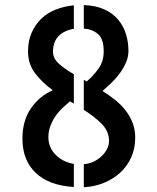

<svg xmlns="http://www.w3.org/2000/svg" viewBox="-20 -745 633 773"><path d="M92.8 -538.1Q92.8 -580.1 107.4 -613.3Q122.1 -646.5 146.5 -669.9Q170.9 -693.4 204.6 -706.5Q238.3 -719.7 277.3 -723.6V-628.9Q239.3 -623 216.3 -600.1Q193.4 -577.1 193.4 -536.1Q193.4 -509.8 217.3 -488.3Q241.2 -466.8 277.3 -446.3V-328.1L261.7 -336.9Q249 -326.2 233.9 -312.5Q218.8 -298.8 206.1 -281.2Q193.4 -263.7 184.1 -241.2Q174.8 -218.8 174.8 -192.4Q174.8 -151.4 203.6 -122.1Q232.4 -92.8 277.3 -85V7.8Q177.7 2 124 -48.8Q70.3 -99.6 70.3 -186.5Q70.3 -258.8 104 -308.1Q137.7 -357.4 192.4 -381.8Q150.4 -412.1 121.6 -449.7Q92.8 -487.3 92.8 -538.1ZM392.6 -378.9Q418.9 -362.3 442.9 -343.3Q466.8 -324.2 484.9 -301.3Q502.9 -278.3 513.7 -251Q524.4 -223.6 524.4 -191.4Q524.4 -146.5 507.8 -110.4Q491.2 -74.2 462.9 -48.8Q434.6 -23.4 397 -8.3Q359.4 6.8 317.4 8.8V-84Q339.8 -85.9 357.9 -94.7Q376 -103.5 389.6 -116.7Q403.3 -129.9 411.1 -145.5Q418.9 -161.1 418.9 -177.7Q418.9 -216.8 389.2 -246.6Q359.4 -276.4 317.4 -302.7V-423.8Q321.3 -420.9 329.1 -417Q354.5 -438.5 376 -467.8Q397.5 -497.1 397.5 -538.1Q397.5 -588.9 374 -608.4Q350.6 -627.9 317.4 -629.9V-724.6Q366.2 -722.7 400.4 -707Q434.6 -691.4 456.1 -665.5Q477.5 -639.6 487.3 -607.4Q497.1 -575.2 497.1 -540Q497.1 -516.6 487.8 -494.6Q478.5 -472.7 463.9 -452.1Q449.2 -431.6 430.2 -413.1Q411.1 -394.5 392.6 -378.9Z"/></svg>

Font: Allerta
Style: Stencil
Weight: 400
Designer: Matt McInerney
Foundry: Matt McInerney
Version: Version 1.0